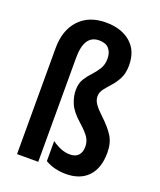

<svg xmlns="http://www.w3.org/2000/svg" viewBox="-143 -854 792 953"><g transform="rotate(20 253.0 -377.5)"><path d="M431 -604Q431 -562 416.5 -534Q402 -506 383.5 -485.5Q365 -465 350.5 -446.5Q336 -428 336 -406Q336 -386 349.5 -366.5Q363 -347 390 -322Q436 -279 457 -244.5Q478 -210 478 -159Q478 -78 436.5 -34Q395 10 319 10Q292 10 263.5 3.5Q235 -3 210 -18V-124Q232 -108 256 -98Q280 -88 306 -88Q335 -88 350 -104.5Q365 -121 365 -150Q365 -177 351 -198.5Q337 -220 301 -252Q254 -293 239 -329Q224 -365 224 -398Q224 -434 238.5 -457.5Q253 -481 271.5 -500.5Q290 -520 304.5 -543Q319 -566 319 -598Q319 -631 302 -650.5Q285 -670 250 -670Q171 -670 171 -550V0H59V-559Q59 -655 110.5 -710Q162 -765 251 -765Q333 -765 382 -723Q431 -681 431 -604Z"/></g></svg>

Font: Noto Sans ExtraCondensed SemiBold
Style: Regular
Weight: 600
Width: 2
Designer: Monotype Design Team
Foundry: Monotype Imaging Inc.
Version: Version 2.013; ttfautohint (v1.8.4.7-5d5b)